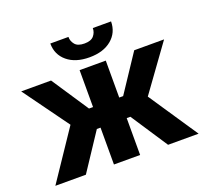

<svg xmlns="http://www.w3.org/2000/svg" viewBox="-125 -890 1128 1043"><g transform="rotate(-20 439.0 -368.0)"><path d="M24.9 0 215.6 -283.7 25.9 -545.5H198.5L340.2 -332H363.6V-545.5H514.9V-332H537.6L679.3 -545.5H851.9L662.6 -283.7L853 0H676.5L536.2 -213.1H514.9V0H363.6V-213.1H342.3L201.3 0ZM509.2 -735.8H614.7Q614.3 -671.5 566.9 -631.9Q519.5 -592.3 438.9 -592.3Q358.3 -592.3 310.9 -631.9Q263.5 -671.5 263.5 -735.8H368.3Q367.9 -711.3 384.1 -691.8Q400.2 -672.2 438.9 -672.2Q476.9 -672.2 493.1 -691.6Q509.2 -710.9 509.2 -735.8Z"/></g></svg>

Font: Inter Zeller
Style: Bold
Weight: 700
Designer: Rasmus Andersson; Joe Bland
Foundry: zeller
Version: Version 3.015;git-dec3a8cb1